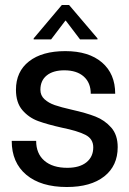

<svg xmlns="http://www.w3.org/2000/svg" viewBox="-20 -737 518 770"><path d="M442 -361H344Q344 -405 316 -430Q288 -455 238 -455Q193 -455 167.5 -434.5Q142 -414 142 -377Q142 -354 158.5 -339Q175 -324 199.5 -315.5Q224 -307 268 -297Q326 -284 363 -269.5Q400 -255 426 -225.5Q452 -196 452 -147Q452 -72 398 -29.5Q344 13 248 13Q144 13 85.5 -36Q27 -85 27 -172H125Q125 -121 158 -92.5Q191 -64 250 -64Q299 -64 326.5 -86Q354 -108 354 -146Q354 -180 323 -196Q292 -212 228 -225Q170 -238 133 -251.5Q96 -265 70 -295Q44 -325 44 -377Q44 -450 96.5 -491Q149 -532 242 -532Q336 -532 389 -486.5Q442 -441 442 -361ZM301 -579 244 -654H242L185 -579H115V-583L228 -717H257L371 -583V-579Z"/></svg>

Font: Non Bureau
Style: Regular
Weight: 400
Designer: Jona Saucedo
Foundry: Non Foundry
Version: Version 1.000; ttfautohint (v1.8.4)